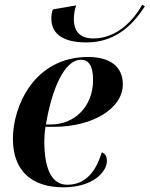

<svg xmlns="http://www.w3.org/2000/svg" viewBox="-20 -789 638 819"><path d="M349 -608C484 -608 556 -698 598 -762L587 -769C549 -702 479 -625 378 -625C325 -625 295 -652 295 -708C295 -728 299 -750 305 -766L206 -749C201 -738 199 -724 199 -710C199 -654 236 -608 349 -608ZM250 10C378 10 436 -57 436 -102C436 -124 427 -135 414 -139C389 -57 345 -1 267 -1C204 -1 169 -61 169 -188C169 -203 171 -232 174 -248H210C378 -248 504 -328 504 -429C504 -505 449 -546 356 -546C126 -546 35 -336 35 -197C35 -57 119 10 250 10ZM196 -258H176C200 -404 253 -534 325 -534C358 -534 377 -509 377 -448C377 -337 301 -258 196 -258Z"/></svg>

Font: Noto Serif Display SemiBold
Style: Italic
Weight: 600
Italic angle: -12°
Designer: Monotype Design Team
Foundry: Monotype Imaging Inc.
Version: Version 2.009